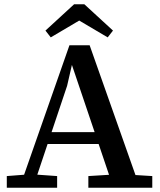

<svg xmlns="http://www.w3.org/2000/svg" viewBox="-20 -884 752 904"><path d="M12 0V-55L115 -63H136L249 -55V0ZM72 0 307 -671H402L639 0H514L318 -580H319L296 -480L135 0ZM185 -206V-262H488V-206ZM396 0V-55L526 -63H567L697 -55V0ZM377 -864 512 -740 487 -708 311 -812H395L219 -708L194 -740L329 -864Z"/></svg>

Font: Source Serif 4 Medium
Style: Regular
Weight: 500
Designer: Frank Grießhammer
Foundry: Adobe Systems Incorporated
Version: Version 4.004;hotconv 1.0.116;makeotfexe 2.5.65601